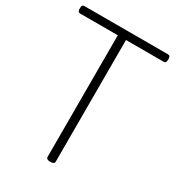

<svg xmlns="http://www.w3.org/2000/svg" viewBox="-313 -1584 1639 1785"><g transform="rotate(30 507.0 -691.5)"><path d="M507 15Q463 15 463 -13V-1318H60Q45 -1318 38.5 -1327Q32 -1336 32 -1358Q32 -1381 38.5 -1389.5Q45 -1398 60 -1398H955Q970 -1398 976 -1389.5Q982 -1381 982 -1358Q982 -1336 976 -1327Q970 -1318 955 -1318H551V-13Q551 1 540 8Q529 15 507 15Z"/></g></svg>

Font: Playwrite FR Trad
Style: Regular
Weight: 400
Designer: Veronika Burian, José Scaglione
Foundry: TypeTogether
Version: Version 1.000